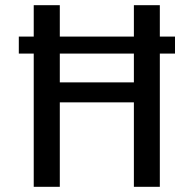

<svg xmlns="http://www.w3.org/2000/svg" viewBox="-20 -720 750 740"><path d="M52.5 -579H110V-700H210.5V-579H496V-700H596V-579H654.5V-513.5H596V0H496V-325.5H210.5V0H110V-513.5H52.5ZM210.5 -402.5H496V-513.5H210.5Z"/></svg>

Font: League Mono
Style: Regular
Weight: 400
Width: 6
Designer: Tyler Finck
Foundry: The League of Moveable Type / Tyler Finck
Version: Version 2.300;RELEASE